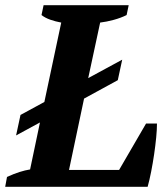

<svg xmlns="http://www.w3.org/2000/svg" viewBox="-44 -720 641 740"><path d="M124 -700H452L444 -662Q422 -651 394.5 -643.5Q367 -636 342 -633L296 -419L427 -490L410 -411L280 -340L222 -65H415L519 -244H561Q561 -221 558 -190Q555 -159 550 -125Q545 -91 538.5 -58Q532 -25 525 0H-24L-17 -38Q9 -50 31 -57Q53 -64 72 -67L110 -248L18 -198L35 -277L127 -327L192 -633Q170 -637 150 -644Q130 -651 116 -662Z"/></svg>

Font: PT Serif
Style: Bold Italic
Weight: 700
Italic angle: -12°
Designer: A.Korolkova, O.Umpeleva, V.Yefimov
Foundry: ParaType Ltd
Version: Version 1.000W OFL